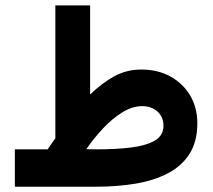

<svg xmlns="http://www.w3.org/2000/svg" viewBox="-20 -705 805 725"><path d="M160.2 -141.1Q167 -152.3 174.3 -162.4Q181.6 -172.4 189 -182.6V-684.6H320.3V-348.1Q365.2 -391.6 411.6 -417Q458 -442.4 513.7 -442.4Q575.7 -442.4 623.3 -416.3Q670.9 -390.1 698 -344.5Q725.1 -298.8 725.1 -239.3Q725.1 -170.4 695.8 -124.3Q666.5 -78.1 614.3 -50.8Q562 -23.4 492.7 -11.7Q423.3 0 343.8 0H36.1V-141.1ZM517.1 -304.2Q479.5 -304.2 441.4 -280.5Q403.3 -256.8 368.7 -219.7Q334 -182.6 305.7 -141.6L350.1 -141.1Q416 -141.1 472.4 -147.7Q528.8 -154.3 563 -173.3Q597.2 -192.4 597.2 -230Q597.2 -263.7 574.5 -283.9Q551.8 -304.2 517.1 -304.2Z"/></svg>

Font: Vazirmatn RD FD ExtraBold
Style: Regular
Weight: 800
Designer: Saber Rastikerdar
Foundry: Saber Rastikerdar
Version: Version 33.003